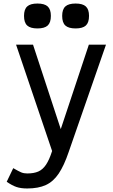

<svg xmlns="http://www.w3.org/2000/svg" viewBox="-20 -871 640 1087"><path d="M134 196Q98 196 73 187.5Q48 179 18 158L55 81Q86 99 100.5 105Q115 111 134 111Q172 111 197 100Q222 89 240.5 61.5Q259 34 275 -16L71 -618H167L324 -140L483 -618H580L369 -11Q343 66 312.5 111.5Q282 157 239.5 176.5Q197 196 134 196ZM408 -710Q368 -710 350 -726.5Q332 -743 332 -781Q332 -818 350 -834.5Q368 -851 408 -851Q448 -851 466 -834.5Q484 -818 484 -781Q484 -743 466 -726.5Q448 -710 408 -710ZM192 -710Q152 -710 134 -726.5Q116 -743 116 -781Q116 -818 134 -834.5Q152 -851 192 -851Q232 -851 250 -834.5Q268 -818 268 -781Q268 -743 250 -726.5Q232 -710 192 -710Z"/></svg>

Font: Victor Mono Thin SemiBold
Style: Regular
Weight: 600
Monospace: yes
Version: Version 1.561;gftools[0.9.30]